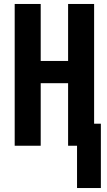

<svg xmlns="http://www.w3.org/2000/svg" viewBox="-20 -734 540 967"><path d="M368 213V0H323V-315H185V0H54V-714H185V-427H323V-714H454V-111H488V213Z"/></svg>

Font: Noto Sans Mono ExtraCondensed
Style: Bold
Weight: 700
Width: 2
Designer: Monotype Design Team
Foundry: Monotype Imaging Inc.
Version: Version 2.014